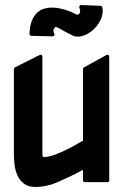

<svg xmlns="http://www.w3.org/2000/svg" viewBox="-20 -722 495 761"><path d="M413 -8Q413 0 406 0H317Q309 0 309 -8V-49L283 -35Q249 -18 207 0.5Q165 19 121 19Q92 19 75 6Q58 -7 49 -27Q40 -47 37.5 -71Q35 -95 35 -116V-449Q35 -451 36.5 -452.5Q38 -454 39 -455L137 -504Q142 -506 145 -504Q148 -502 148 -497V-114Q148 -109 149 -104Q150 -99 155 -99Q170 -100 187.5 -105.5Q205 -111 222.5 -119Q240 -127 257 -135.5Q274 -144 287 -152Q295 -157 299.5 -159.5Q304 -162 309 -164V-449Q309 -453 313 -455L402 -504Q407 -506 410 -504Q413 -502 413 -497ZM270 -580Q266 -582 256.5 -587Q247 -592 239 -596Q225 -604 213 -610.5Q201 -617 199 -615Q196 -612 193 -605.5Q190 -599 195 -589Q197 -584 195 -581Q193 -578 188 -578L105 -580Q97 -580 97 -588Q98 -619 106 -639Q114 -659 126.5 -671Q139 -683 154.5 -687.5Q170 -692 186 -692Q202 -692 218 -688.5Q234 -685 247 -680.5Q260 -676 268 -672Q276 -668 276 -668L274 -669Q283 -663 288 -664Q293 -665 295.5 -669Q298 -673 297.5 -679Q297 -685 295 -690Q293 -695 295 -698.5Q297 -702 302 -702L378 -699Q384 -699 386 -692Q390 -667 379 -644Q368 -621 350 -604.5Q332 -588 310 -580.5Q288 -573 270 -580Z"/></svg>

Font: RonaldsonGothic
Style: Regular
Weight: 400
Designer: Mr. Robertson for MacKellar, Smiths & Jordan Co. Philadelphia
Foundry: CAT-Fonts Peter Wiegel
Version: Version 1.000